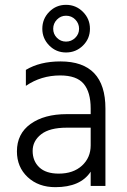

<svg xmlns="http://www.w3.org/2000/svg" viewBox="-20 -769 526 794"><path d="M223 -51Q283 -51 319 -84Q355 -117 355 -168V-241H256Q185 -241 150 -213.5Q115 -186 115 -145Q115 -103 142.5 -77Q170 -51 223 -51ZM355 -59Q313 5 209 5Q139 5 94.5 -36.5Q50 -78 50 -143Q50 -216 106.5 -256.5Q163 -297 256 -297H355V-320Q355 -388 326 -422.5Q297 -457 229 -457Q150 -457 87 -414V-480Q145 -515 230 -515Q416 -515 416 -320V0H355ZM155 -650Q155 -691 183.5 -720Q212 -749 253 -749Q294 -749 323 -720Q352 -691 352 -650Q352 -609 323 -580.5Q294 -552 253 -552Q212 -552 183.5 -581Q155 -610 155 -650ZM253 -704Q231 -704 215.5 -688Q200 -672 200 -650Q200 -628 215.5 -612.5Q231 -597 253 -597Q275 -597 291 -612.5Q307 -628 307 -650Q307 -672 291.5 -688Q276 -704 253 -704Z"/></svg>

Font: Hind Vadodara Light
Style: Regular
Weight: 300
Designer: Hitesh Malaviya
Foundry: Indian Type Foundry
Version: Version 1.000;PS 1.0;hotconv 1.0.86;makeotf.lib2.5.63406; tt